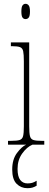

<svg xmlns="http://www.w3.org/2000/svg" viewBox="-20 -758 259 1006"><path d="M114 -658Q104 -658 98 -666Q92 -674 92 -698Q92 -721 98 -729.5Q104 -738 114 -738Q124 -738 130.5 -729.5Q137 -721 137 -698Q137 -674 130.5 -666Q124 -658 114 -658ZM22 0V-20H38Q69 -20 83 -24.5Q97 -29 101 -45Q105 -61 105 -96V-437Q105 -473 101.5 -489.5Q98 -506 85 -511Q72 -516 43 -516H37V-536H133V-96Q133 -61 137 -45Q141 -29 155 -24.5Q169 -20 199 -20H212V0ZM123 228Q90 228 67 205Q44 182 44 130Q44 77 69 43.5Q94 10 117 0H150Q121 12 96.5 46Q72 80 72 127Q72 167 86 185Q100 203 124 203Q138 203 148.5 200Q159 197 172 189V215Q160 222 149.5 225Q139 228 123 228Z"/></svg>

Font: Noto Serif Tamil ExtraCondensed Thin
Style: Regular
Weight: 100
Width: 2
Designer: Indian Type Foundry, Tom Grace, and the Monotype Design Team
Foundry: Monotype Imaging Inc.
Version: Version 2.004; ttfautohint (v1.8.4.7-5d5b)